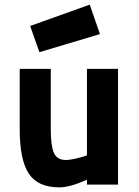

<svg xmlns="http://www.w3.org/2000/svg" viewBox="-20 -796 601 828"><path d="M355 -499H489V0H355V-21Q282 12 236 12Q143 12 104 -47.5Q65 -107 65 -238V-499H199V-238Q199 -167 212.5 -136.5Q226 -106 264 -106Q279 -106 301.5 -111Q324 -116 340 -121L355 -126ZM110 -684 367 -776 411 -649 150 -571Z"/></svg>

Font: TypoPRO Titillium Maps
Style: 999 wt
Weight: 900
Designer: Campivisivi
Foundry: Accademia di Belle Arti di Urbino and students of MA course of Visual design
Version: Version 001.001